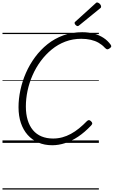

<svg xmlns="http://www.w3.org/2000/svg" viewBox="-20 -1149 915 1544"><path d="M400 19Q338 19 288 -2.5Q238 -24 202.5 -64Q167 -104 148 -160Q129 -216 129 -287Q129 -354 144 -424.5Q159 -495 188.5 -562.5Q218 -630 262 -689.5Q306 -749 362.5 -794Q419 -839 489 -864.5Q559 -890 641 -890Q692 -890 735 -878.5Q778 -867 812.5 -844.5Q847 -822 871 -788Q877 -779 873 -771.5Q869 -764 857 -757Q847 -751 840.5 -752.5Q834 -754 822 -766Q801 -789 773 -805Q745 -821 710 -829Q675 -837 634 -837Q565 -837 505.5 -814.5Q446 -792 396.5 -751.5Q347 -711 308 -658.5Q269 -606 242 -544.5Q215 -483 201.5 -419Q188 -355 188 -292Q188 -232 202.5 -184Q217 -136 245 -102.5Q273 -69 314 -52Q355 -35 407 -35Q445 -35 480.5 -44.5Q516 -54 550 -72.5Q584 -91 616 -117Q648 -143 680 -176Q689 -184 696.5 -183Q704 -182 712 -174Q722 -164 722 -157Q722 -150 713 -140Q661 -85 608.5 -50Q556 -15 503.5 2Q451 19 400 19ZM605 -939Q597 -939 588.5 -947.5Q580 -956 580 -963Q580 -966 580.5 -968.5Q581 -971 586 -975L746 -1120Q750 -1124 753 -1126.5Q756 -1129 761 -1129Q767 -1129 775 -1124Q783 -1119 788 -1111Q793 -1103 793 -1097Q793 -1093 792 -1089.5Q791 -1086 785 -1082L618 -946Q614 -943 611 -941Q608 -939 605 -939ZM0 365H775V375H0ZM0 -20H775V0H0ZM0 -505H775V-500H0ZM0 -885H775V-875H0Z"/></svg>

Font: Playwrite DK Loopet Guides
Style: Regular
Weight: 400
Designer: Veronika Burian, José Scaglione
Foundry: TypeTogether
Version: Version 1.003